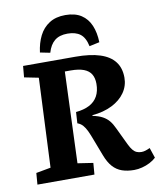

<svg xmlns="http://www.w3.org/2000/svg" viewBox="-101 -1031 945 1126"><g transform="rotate(-10 371.0 -468.5)"><path d="M329 -380Q376.5 -384.5 409.3 -401.5Q442 -418.5 458.8 -449Q475.5 -479.5 475.5 -522.5Q475.5 -557 461.8 -579.7Q448 -602.5 418.3 -614Q388.5 -625.5 340.5 -625.5H305.5L285 -82.5L377 -68.5L371.5 0H32L37.5 -68.5L125 -84.5L149 -616L64 -633L70 -700H381.5Q469.5 -700 527.5 -681.2Q585.5 -662.5 614.5 -624.7Q643.5 -587 643.5 -529.5Q643.5 -481 616 -441.2Q588.5 -401.5 538.3 -376.3Q488 -351 420 -345V-341Q456.5 -333.5 479.3 -321Q502 -308.5 517 -290.3Q532 -272 544 -245.5L593.5 -142Q604.5 -119 615.3 -106Q626 -93 638.5 -87.8Q651 -82.5 666.5 -82.5Q678.5 -82.5 690.5 -86.3Q702.5 -90 717.5 -97L738 -36Q723 -21.5 700.8 -10Q678.5 1.5 654 7.7Q629.5 14 606.5 14Q565.5 14 534 3Q502.5 -8 479.5 -33.7Q456.5 -59.5 440 -103L404 -197Q391 -232.5 380.3 -255.3Q369.5 -278 357 -292.3Q344.5 -306.5 325 -313.5ZM474 -746.5Q463 -798.5 435 -820Q407 -841.5 359 -841.5Q311 -841.5 282.5 -818.5Q254 -795.5 240.5 -748.5L181 -760.5Q188 -816 209.5 -858.8Q231 -901.5 269.8 -926.3Q308.5 -951 365 -951Q423 -951 459.8 -927Q496.5 -903 514.8 -859.8Q533 -816.5 534.5 -759.5Z"/></g></svg>

Font: Literata
Style: Italic
Weight: 400
Italic angle: -2°
Designer: Latin by Veronika Burian and Jose Scaglione. Greek by Irene Vlachou. Cyrillic by Vera Evstafieva
Foundry: TypeTogether
Version: Version 3.103;gftools[0.9.29]